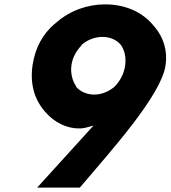

<svg xmlns="http://www.w3.org/2000/svg" viewBox="-20 -862 781 879"><path d="M505 -466 504 -465C480 -444 446 -429 412 -429C378 -429 348 -442 328 -465V-467V-468C312 -491 302 -526 307 -563C312 -599 329 -629 353 -654V-655L354 -657C379 -679 414 -693 449 -693C483 -693 513 -680 532 -658L533 -657C550 -633 558 -600 553 -563C548 -525 530 -491 505 -466ZM738 -563C748 -631 728 -691 688 -739L681 -747C632 -806 555 -842 461 -842C383 -842 301 -815 237 -758L227 -750C178 -707 141 -646 129 -563C116 -473 141 -405 180 -358L186 -351C230 -299 288 -274 341 -274C356 -274 369 -276 378 -279L408 -287L150 -3H344L348 -6C483 -166 718 -424 738 -563Z"/></svg>

Font: Hussar Woodtype
Style: SeBdObl
Weight: 900
Foundry: Cannot Into Space Fonts
Version: Version 1.07